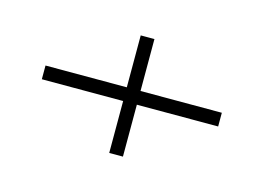

<svg xmlns="http://www.w3.org/2000/svg" viewBox="-60 -584 780 568"><g transform="rotate(15 330.0 -300.0)"><path d="M309 -480H351V-120H309ZM60 -279V-321H600V-279Z"/></g></svg>

Font: Kalnia Expanded Medium
Style: Regular
Weight: 500
Width: 7
Designer: Frida Medrano
Foundry: Frida Medrano
Version: Version 1.105